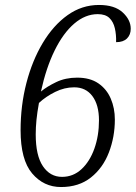

<svg xmlns="http://www.w3.org/2000/svg" viewBox="-20 -744 547 774"><path d="M226 10Q156 10 109.5 -45Q63 -100 63 -219Q63 -319 86.5 -409.5Q110 -500 152.5 -571Q195 -642 252.5 -683Q310 -724 379 -724Q442 -724 474.5 -694Q507 -664 507 -628Q507 -604 492 -589Q477 -574 448 -574Q449 -604 443 -630Q437 -656 421 -671.5Q405 -687 374 -687Q324 -687 279.5 -649Q235 -611 200.5 -541Q166 -471 145 -375Q169 -395 206.5 -413Q244 -431 291 -431Q343 -431 376.5 -408Q410 -385 426.5 -346.5Q443 -308 443 -262Q443 -192 419 -129.5Q395 -67 346.5 -28.5Q298 10 226 10ZM230 -31Q275 -31 308.5 -62Q342 -93 360.5 -145Q379 -197 379 -259Q379 -321 352.5 -356.5Q326 -392 279 -392Q240 -392 202.5 -373.5Q165 -355 137 -329Q130 -291 127 -260.5Q124 -230 124 -202Q124 -117 153 -74Q182 -31 230 -31Z"/></svg>

Font: Noto Serif Tamil SemiCondensed Light
Style: Italic
Weight: 300
Width: 4
Italic angle: -12°
Designer: Indian Type Foundry, Tom Grace, and the Monotype Design Team
Foundry: Monotype Imaging Inc.
Version: Version 2.003; ttfautohint (v1.8.4.7-5d5b)